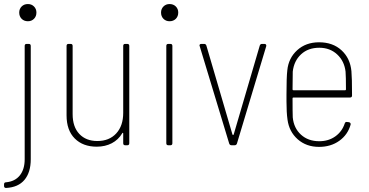

<svg xmlns="http://www.w3.org/2000/svg" viewBox="-37 -718 1824 949"><path d="M58 -656Q58 -674 70 -686Q82 -698 101 -698Q119 -698 131 -686Q143 -674 143 -656Q143 -637 131 -625Q119 -613 101 -613Q82 -613 70 -625Q58 -637 58 -656ZM-17 201V193Q-17 183 -7 183Q37 179 61 149Q85 119 85 69V-491Q85 -501 95 -501H105Q115 -501 115 -491V69Q115 134 84 171Q53 208 -7 211Q-17 211 -17 201Z M582 -501H592Q602 -501 602 -491V-10Q602 0 592 0H582Q572 0 572 -10V-58Q572 -61 570 -61.5Q568 -62 567 -59Q548 -27 515.5 -10Q483 7 441 7Q373 7 332.5 -33.5Q292 -74 292 -148V-491Q292 -501 302 -501H312Q322 -501 322 -491V-154Q322 -91 355 -56Q388 -21 444 -21Q503 -21 537.5 -58.5Q572 -96 572 -160V-491Q572 -501 582 -501Z M759 -656Q759 -674 771 -686Q783 -698 801 -698Q820 -698 832 -686Q844 -674 844 -656Q844 -637 832 -625Q820 -613 801 -613Q783 -613 771 -625Q759 -637 759 -656ZM785 -10V-491Q785 -501 795 -501H805Q815 -501 815 -491V-10Q815 0 805 0H795Q785 0 785 -10Z M1096 -8 950 -490 949 -493Q949 -501 959 -501H972Q980 -501 983 -493L1112 -53Q1113 -51 1115 -51Q1117 -51 1118 -53L1247 -493Q1250 -501 1258 -501H1270Q1275 -501 1277.5 -498Q1280 -495 1279 -490L1134 -8Q1131 0 1122 0H1108Q1099 0 1096 -8Z M1667 -108Q1670 -117 1679 -115L1688 -114Q1692 -113 1694.5 -110Q1697 -107 1696 -102Q1682 -52 1640 -22Q1598 8 1540 8Q1477 8 1434.5 -29.5Q1392 -67 1384 -127Q1379 -162 1379 -217V-251Q1379 -336 1383 -370Q1389 -431 1432 -470Q1475 -509 1540 -509Q1608 -509 1651 -469.5Q1694 -430 1700 -366Q1703 -335 1703 -246Q1703 -236 1693 -236H1413Q1409 -236 1409 -232Q1409 -162 1410 -138Q1415 -85 1450.5 -52.5Q1486 -20 1541 -20Q1587 -20 1620.5 -44Q1654 -68 1667 -108ZM1410 -364Q1409 -339 1409 -276Q1409 -272 1413 -272H1669Q1673 -272 1673 -276Q1673 -339 1671 -364Q1665 -416 1629.5 -449Q1594 -482 1541 -482Q1486 -482 1451 -449.5Q1416 -417 1410 -364Z"/></svg>

Font: Barlow Semi Condensed Thin
Style: Regular
Weight: 250
Width: 4
Designer: Jeremy Tribby
Foundry: Tribby Type
Version: Version 1.408